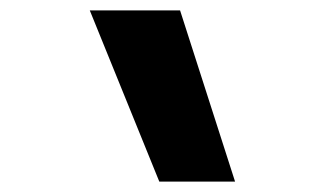

<svg xmlns="http://www.w3.org/2000/svg" viewBox="-20 -792 640 370"><path d="M287 -442 153 -772H327L433 -442Z"/></svg>

Font: Iosevka Heavy Extended
Style: Regular
Weight: 900
Width: 7
Monospace: yes
Designer: Belleve Invis
Foundry: Belleve Invis
Version: Version 32.5.0; ttfautohint (v1.8.4)